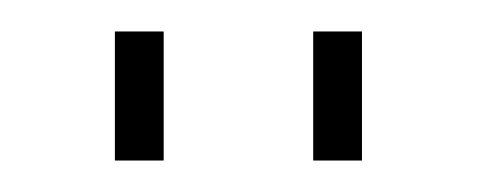

<svg xmlns="http://www.w3.org/2000/svg" viewBox="-20 -749 303 122"><path d="M53 -647V-729H84V-647ZM179 -647V-729H210V-647Z"/></svg>

Font: Raleway Thin ExtraLight
Style: Regular
Weight: 250
Version: Version 4.026